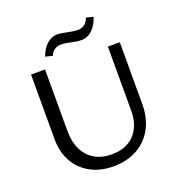

<svg xmlns="http://www.w3.org/2000/svg" viewBox="-153 -985 1036 1120"><g transform="rotate(-20 365.5 -425.5)"><path d="M361 10Q281 10 220 -23Q159 -56 125 -116Q91 -176 91 -258V-658H178V-275Q178 -208 202 -159.5Q226 -111 270.5 -85Q315 -59 376 -59Q436 -59 479 -83.5Q522 -108 545 -153Q568 -198 568 -256V-658H642V-275Q642 -189 607.5 -125Q573 -61 510 -25.5Q447 10 361 10ZM248 -717 204 -728Q214 -757 230.5 -779Q247 -801 268.5 -813.5Q290 -826 313 -826Q331 -826 353 -821.5Q375 -817 397.5 -813Q420 -809 440 -809Q462 -809 479.5 -822.5Q497 -836 505 -861L549 -850Q535 -803 505 -774.5Q475 -746 439 -746Q418 -746 396 -750.5Q374 -755 353 -759Q332 -763 313 -763Q292 -763 274.5 -751.5Q257 -740 248 -717Z"/></g></svg>

Font: Ysabeau Office Medium
Style: Regular
Weight: 500
Designer: Christian Thalmann (Catharsis Fonts)
Version: Version 2.001;gftools[0.9.30]; featfreeze: tnum,lnum,ss02